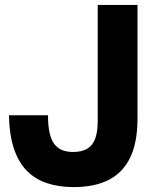

<svg xmlns="http://www.w3.org/2000/svg" viewBox="-20 -747 640 782"><path d="M280 15Q220 15 172 -0.8Q124 -16.5 89.8 -51Q55.5 -85.5 36.8 -141.5Q18 -197.5 16.5 -277.5H175.5Q175.5 -232 182.8 -202.8Q190 -173.5 203.8 -157.2Q217.5 -141 236.2 -134.5Q255 -128 277 -128Q313 -128 335.2 -141.2Q357.5 -154.5 367.8 -182.5Q378 -210.5 378 -253.5V-727H540V-263.5Q540 -167.5 510.5 -105.8Q481 -44 423.2 -14.5Q365.5 15 280 15Z"/></svg>

Font: Spline Sans Mono
Style: Regular
Weight: 400
Monospace: yes
Designer: Eben Sorkin, Mirko Velimirovic
Foundry: Sorkin Type
Version: Version 1.004